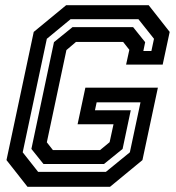

<svg xmlns="http://www.w3.org/2000/svg" viewBox="-20 -720 679 740"><path d="M86 0 5 -103 110 -597 235 -700H553L634 -597L607 -471H466L478.5 -528L454.5 -558.5H273L236 -527L160.5 -171.5L184 -141.5H365.5L402.5 -172L417.5 -241H279L309 -382H588.5L529 -103L404 0ZM127 -57.5H388L480.5 -133L521.5 -325.5H352.5L346 -295H484L452.5 -146L381 -88H147.5L101 -146L188 -557.5L259.5 -615.5H493L539.5 -557.5L532.5 -523.5H563.5L573.5 -570.5L513.5 -646H252L160.5 -570.5L67.5 -133Z"/></svg>

Font: Tourney SemiBold
Style: Italic
Weight: 600
Italic angle: -12°
Version: Version 1.015